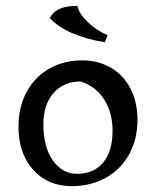

<svg xmlns="http://www.w3.org/2000/svg" viewBox="-20 -624 531 655"><path d="M43 -192Q43 -258 70.5 -309.5Q98 -361 147.5 -389.5Q197 -418 260 -418Q316 -418 359 -392.5Q402 -367 425.5 -321Q449 -275 449 -215Q449 -149 420.5 -97.5Q392 -46 341 -17.5Q290 11 225 11Q143 11 93 -45Q43 -101 43 -192ZM364 -178Q364 -240 335 -285Q306 -330 255 -346Q197 -346 162.5 -306.5Q128 -267 128 -200Q128 -122 160.5 -76.5Q193 -31 243 -31Q300 -31 332 -69.5Q364 -108 364 -178ZM150 -562Q161 -584 184 -594Q207 -604 244 -604Q250 -577 279.5 -548.5Q309 -520 347 -504L338 -480Q208 -501 150 -562Z"/></svg>

Font: Mirza
Style: Regular
Weight: 400
Designer: Arabic design by Kourosh Beigpour, Latin design by Eduardo Tunni, engineering by Lasse Fister
Version: Version 1.0010g